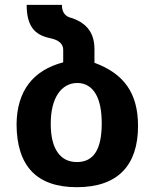

<svg xmlns="http://www.w3.org/2000/svg" viewBox="-20 -778 642 798"><path d="M299.3 0C468.8 0 553.7 -89.8 553.7 -254.4C553.7 -390.6 495.6 -471.7 372.6 -517.1V-573.2C372.6 -637.2 344.7 -680.2 278.3 -703.1C251 -708.5 237.3 -727.1 237.3 -757.8H90.8C90.8 -668.5 125 -633.8 183.1 -620.6C205.6 -615.7 242.7 -606.9 242.7 -570.3V-519C117.2 -485.8 50.3 -400.4 48.8 -261.2C49.8 -86.9 133.3 0 299.3 0ZM299.8 -104.5C265.1 -104.5 238.8 -117.7 220.2 -143.6C201.7 -169.4 190.9 -208 190.9 -263.2C190.9 -317.9 201.7 -358.9 220.2 -387.2C239.7 -417 267.6 -433.1 301.3 -433.1C334.5 -433.1 360.8 -417 377.9 -387.7C395 -358.4 402.8 -316.9 402.8 -265.1C402.8 -156.2 368.7 -104.5 299.8 -104.5Z"/></svg>

Font: Hack
Style: Bold
Weight: 700
Monospace: yes
Designer: Christopher Simpkins
Foundry: Christopher Simpkins
Version: Version 2.010